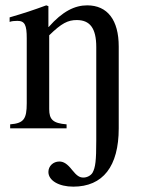

<svg xmlns="http://www.w3.org/2000/svg" viewBox="-20 -480 544 718"><path d="M424 -306C424 -405 382 -460 306 -460C260 -460 214 -438 162 -379H161V-457L153 -460C104 -442 71 -431 16 -415V-398C23 -401 34 -402 45 -402C73 -402 80 -386 80 -337V-94C80 -35 69 -19 18 -15V0H229V-15C178 -19 164 -33 164 -72V-348C210 -393 234 -405 267 -405C316 -405 340 -375 340 -304V45C340 121 337 146 326 166C320 176 306 184 292 184C277 184 267 177 250 156C232 133 218 124 202 124C179 124 161 141 161 163C161 195 200 218 254 218C365 218 424 142 424 0Z"/></svg>

Font: XITS
Style: Regular
Weight: 400
Designer: MicroPress Inc., with final additions and corrections provided by Coen Hoffman, Elsevier (retired)
Version: Version 1.302